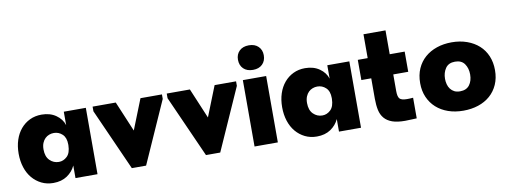

<svg xmlns="http://www.w3.org/2000/svg" viewBox="-59 -1017 3542 1339"><g transform="rotate(-10 1712.5 -347.5)"><path d="M230 7Q184 7 146.5 -11.5Q109 -30 82 -62Q55 -94 40.5 -138.5Q26 -183 26 -236Q26 -289 40.5 -333Q55 -377 82 -409Q109 -441 146.5 -459Q184 -477 230 -477Q290 -477 331.5 -448Q373 -419 387 -375V-470H543V0H387V-89Q368 -47 328 -20Q288 7 230 7ZM293 -131Q326 -131 351.5 -155.5Q377 -180 378 -234V-240Q378 -288 352.5 -312Q327 -336 292 -336Q275 -336 259 -330Q243 -324 230.5 -312Q218 -300 210 -281Q202 -262 202 -235Q202 -184 229 -157.5Q256 -131 293 -131Z M591 -437V-470H755L845 -256L930 -470H1082V-438L887 0H786Z M1116 -437V-470H1280L1370 -256L1455 -470H1607V-438L1412 0H1311Z M1655 -470H1820V0H1655ZM1738 -528Q1695 -528 1670.5 -552Q1646 -576 1646 -616Q1646 -654 1670.5 -678Q1695 -702 1738 -702Q1780 -702 1804.5 -678Q1829 -654 1829 -616Q1829 -576 1804.5 -552Q1780 -528 1738 -528Z M2096 7Q2050 7 2012.5 -11.5Q1975 -30 1948 -62Q1921 -94 1906.5 -138.5Q1892 -183 1892 -236Q1892 -289 1906.5 -333Q1921 -377 1948 -409Q1975 -441 2012.5 -459Q2050 -477 2096 -477Q2156 -477 2197.5 -448Q2239 -419 2253 -375V-470H2409V0H2253V-89Q2234 -47 2194 -20Q2154 7 2096 7ZM2159 -131Q2192 -131 2217.5 -155.5Q2243 -180 2244 -234V-240Q2244 -288 2218.5 -312Q2193 -336 2158 -336Q2141 -336 2125 -330Q2109 -324 2096.5 -312Q2084 -300 2076 -281Q2068 -262 2068 -235Q2068 -184 2095 -157.5Q2122 -131 2159 -131Z M2469 -470H2539V-639H2695V-470H2801V-327H2695V-209Q2695 -169 2708 -155Q2721 -141 2760 -141Q2769 -141 2780.5 -141.5Q2792 -142 2803 -143V3Q2790 3 2767 4.5Q2744 6 2721 6Q2665 6 2630 -6.5Q2595 -19 2574.5 -43Q2554 -67 2546.5 -102Q2539 -137 2539 -182V-327H2469Z M3134 7Q3075 7 3026.5 -10Q2978 -27 2943 -58.5Q2908 -90 2888.5 -134.5Q2869 -179 2869 -234Q2869 -292 2889 -337Q2909 -382 2944.5 -413Q2980 -444 3028.5 -460.5Q3077 -477 3134 -477Q3193 -477 3242 -459.5Q3291 -442 3326 -410.5Q3361 -379 3380 -334Q3399 -289 3399 -234Q3399 -177 3379 -132Q3359 -87 3323.5 -56Q3288 -25 3239.5 -9Q3191 7 3134 7ZM3134 -130Q3179 -130 3201 -159.5Q3223 -189 3223 -234Q3223 -278 3201.5 -309Q3180 -340 3134 -340Q3088 -340 3066.5 -308.5Q3045 -277 3045 -234Q3045 -214 3050 -195Q3055 -176 3066 -161.5Q3077 -147 3093.5 -138.5Q3110 -130 3134 -130Z"/></g></svg>

Font: Tilda Sans Black
Style: Regular
Weight: 900
Designer: ParaType Ltd
Foundry: ParaType Ltd
Version: Version 1.009